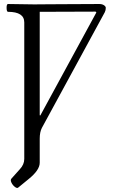

<svg xmlns="http://www.w3.org/2000/svg" viewBox="-20 -685 570 958"><path d="M70.8 251Q64.9 255.9 54 247.3Q43 238.8 36.9 225.8Q30.8 212.9 37.1 206.1L79.1 159.2Q101.1 135.7 101.1 107.9V-573.2Q101.1 -626 20 -626Q13.2 -626 12.9 -645.5Q12.7 -665 20 -665Q113.8 -663.1 150.9 -663.1Q165 -663.1 213.1 -663.6Q261.2 -664.1 294.9 -664.1Q356 -665 475.1 -665Q489.7 -665 498.8 -658.9Q507.8 -652.8 507.8 -646Q507.8 -633.8 502.9 -624L189 -46.9Q178.2 -25.9 178.2 6.8V127Q178.2 164.1 122.1 209ZM181.2 -108.9 460.9 -623 457 -627 178.2 -626V-109.9Z"/></svg>

Font: Junicode SmCond
Style: Regular
Weight: 400
Width: 4
Designer: Peter S. Baker
Version: Version 2.206